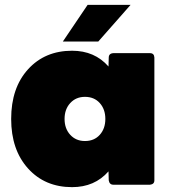

<svg xmlns="http://www.w3.org/2000/svg" viewBox="-20 -761 706 791"><path d="M330 -180Q368 -180 391 -205.5Q414 -231 414 -271Q414 -311 391 -336.5Q368 -362 330 -362Q293 -362 269.5 -336.5Q246 -311 246 -271Q246 -231 269.5 -205.5Q293 -180 330 -180ZM277 10Q165 10 95.5 -67Q26 -144 26 -271Q26 -399 95.5 -475.5Q165 -552 277 -552Q370 -552 427 -487Q428 -506 428 -523.5Q428 -541 447 -542H598Q615 -542 616 -524V-18Q616 -2 598 0H447Q431 0 428 -18L427 -55Q370 10 277 10ZM385 -590H239L341 -741H518Z"/></svg>

Font: YamahaIndonesia935. App Black
Style: Regular
Weight: 900
Designer: Dalton Maag Ltd
Foundry: Dalton Maag Ltd
Version: Version 1.002; January 01, 2024; Regular/Italic